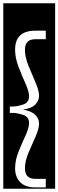

<svg xmlns="http://www.w3.org/2000/svg" viewBox="-32 -937 356 1170"><path d="M-12 213V-917H304V213ZM108 -269Q162 -277 184 -301Q206 -325 206 -352Q206 -385 184.5 -434Q163 -483 141.5 -536.5Q120 -590 120 -634Q120 -698 183 -698H247V-750H183Q60 -750 60 -634Q60 -584 81 -529.5Q102 -475 123.5 -427.5Q145 -380 145 -350Q145 -311 107.5 -299.5Q70 -288 47 -288H28V-249H47Q70 -249 107.5 -237.5Q145 -226 145 -187Q145 -157 123.5 -111Q102 -65 81 -12.5Q60 40 60 89Q60 141 91 173Q122 205 183 205H247V153H183Q120 153 120 89Q120 45 141.5 -6Q163 -57 184.5 -104.5Q206 -152 206 -185Q206 -213 183.5 -236.5Q161 -260 108 -269Z"/></svg>

Font: Zilla Slab Highlight Regular
Style: Regular
Weight: 400
Designer: Typotheque Type Foundry
Foundry: Typotheque type foundry
Version: Version 1.1; 2017; ttfautohint (v1.6)